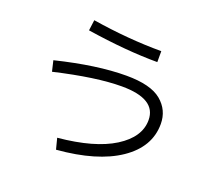

<svg xmlns="http://www.w3.org/2000/svg" viewBox="-134 -942 1268 1154"><g transform="rotate(20 500.0 -365.0)"><path d="M132 -460Q390 -523 577 -523Q733 -523 801.5 -466Q870 -409 870 -320Q870 -173 728.5 -77Q587 19 331 40L313 -30Q545 -52 669 -130Q793 -208 793 -317Q793 -453 573 -453Q410 -453 148 -392ZM272 -702 281 -770Q513 -733 723 -733V-663Q525 -663 272 -702Z"/></g></svg>

Font: Mplus 1p
Style: Regular
Weight: 400
Version: Version 1.061